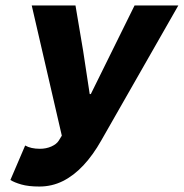

<svg xmlns="http://www.w3.org/2000/svg" viewBox="-20 -670 672 702"><path d="M124 12Q84 12 58 4.5Q32 -3 18 -12L72 -138Q93 -126 126 -126Q149 -126 168 -134.5Q187 -143 195 -156L206 -174L96 -650H256L284 -484L308 -326H312L390 -484L472 -650H632L350 -156Q320 -103 285 -65.5Q250 -28 210 -8Q170 12 124 12Z"/></svg>

Font: Source Sans 3 Black
Style: Italic
Weight: 900
Italic angle: -11°
Designer: Paul D. Hunt
Foundry: Adobe
Version: Version 3.052;hotconv 1.1.0;makeotfexe 2.6.0